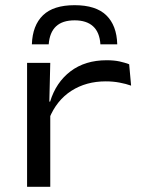

<svg xmlns="http://www.w3.org/2000/svg" viewBox="-20 -721 546 741"><path d="M170 -264 152.5 -327.5 173.5 -329Q196 -403 252.2 -445.8Q308.5 -488.5 391.5 -488.5Q420.5 -488.5 441.8 -483.8Q463 -479 478.5 -473L486 -390.5Q466.5 -397.5 441.5 -402.2Q416.5 -407 388 -407Q312.5 -407 255.5 -370.5Q198.5 -334 170 -264ZM84.5 0V-478.5H174L170 -311.5L174 -307.5V0ZM268 -701Q350 -701 390.2 -662Q430.5 -623 432.5 -550H367.5Q364.5 -596.5 339.2 -619.5Q314 -642.5 268 -642.5Q221 -642.5 196.2 -619.2Q171.5 -596 168 -550H103Q105.5 -623 145.8 -662Q186 -701 268 -701Z"/></svg>

Font: Anek Latin Expanded
Style: Regular
Weight: 400
Width: 7
Designer: Yesha Goshar
Foundry: Ek Type
Version: Version 1.003